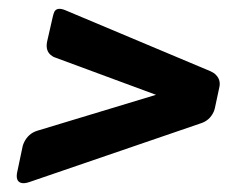

<svg xmlns="http://www.w3.org/2000/svg" viewBox="-20 -520 530 438"><path d="M335.9 -303.7 106 -388.7Q102.5 -389.6 99.1 -392.1Q83 -402.3 87.4 -424.8L100.1 -480.5Q101.6 -487.8 104 -493.2Q110.4 -504.9 130.4 -496.1L460.4 -357.4Q464.4 -355.5 468.3 -353Q485.4 -339.8 480 -319.3L470.2 -273.4Q469.2 -269 467.3 -264.6Q458 -244.6 437 -238.3L46.4 -104.5Q36.1 -101.1 29.3 -102.5Q13.7 -106 20 -130.9L31.7 -186.5Q32.7 -190.4 34.7 -194.8Q44.4 -215.3 64.9 -221.7Z"/></svg>

Font: Allan
Style: Bold
Weight: 700
Version: Version 1.005